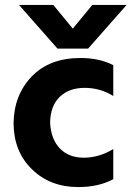

<svg xmlns="http://www.w3.org/2000/svg" viewBox="-20 -750 533 778"><path d="M337 -553H213L57 -730H196L275 -634L354 -730H493ZM297 8Q183 8 109 -64.5Q35 -137 35 -252Q37 -366 109 -440.5Q181 -515 306 -515Q383 -515 439 -486V-361Q386 -394 323 -394Q260 -394 222 -357.5Q184 -321 183 -252Q187 -185 223 -148Q259 -111 320 -111Q381 -111 439 -146V-24Q380 8 297 8Z"/></svg>

Font: Hind Mysuru
Style: Bold
Weight: 700
Designer: Manushi Parikh, Hitesh Malaviya
Foundry: Indian Type Foundry
Version: Version 0.703;PS 1.0;hotconv 1.0.86;makeotf.lib2.5.63406